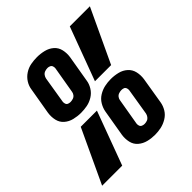

<svg xmlns="http://www.w3.org/2000/svg" viewBox="-228 -888 1041 1041"><g transform="rotate(-45 292.5 -367.5)"><path d="M171 -360Q195 -360 218.5 -364.5Q242 -369 264 -382.5Q286 -396 299.5 -418Q313 -440 316 -463L342 -616Q346 -644 340 -670Q334 -696 314.5 -713Q295 -730 268.5 -736.5Q242 -743 215 -743Q191 -743 167 -738.5Q143 -734 121.5 -720Q100 -706 86.5 -684.5Q73 -663 70 -639L44 -487Q40 -459 46 -433Q52 -407 71.5 -390Q91 -373 117.5 -366.5Q144 -360 171 -360ZM345 -428H469L613 -735H459ZM172 -442Q164 -442 156 -445Q148 -448 145 -456.5Q142 -465 143 -473L168 -626Q170 -636 176.5 -645Q183 -654 193.5 -657.5Q204 -661 214 -661Q222 -661 230 -657.5Q238 -654 241 -646Q244 -638 243 -629L217 -477Q216 -467 209.5 -458Q203 -449 192.5 -445.5Q182 -442 172 -442ZM370 8Q394 8 417.5 3Q441 -2 463.5 -15.5Q486 -29 499 -50.5Q512 -72 516 -96L541 -248Q545 -276 539 -302Q533 -328 513.5 -345.5Q494 -363 467.5 -369.5Q441 -376 414 -376Q390 -376 366.5 -371Q343 -366 321 -352.5Q299 -339 286 -317Q273 -295 269 -272L243 -119Q239 -92 245 -65.5Q251 -39 271 -22Q291 -5 317 1.5Q343 8 370 8ZM-28 0H126L240 -308H116ZM372 -74Q363 -74 355 -77.5Q347 -81 344 -89Q341 -97 342 -106L368 -258Q369 -268 375.5 -277Q382 -286 392.5 -289.5Q403 -293 413 -293Q422 -293 429.5 -290Q437 -287 440 -279Q443 -271 442 -262L417 -109Q415 -99 408.5 -90Q402 -81 392 -77.5Q382 -74 372 -74Z"/></g></svg>

Font: Iosevka Sparkle Heavy
Style: Italic
Weight: 900
Italic angle: -9°
Designer: Belleve Invis
Foundry: Belleve Invis
Version: Version 4.5.0; ttfautohint (v1.8.3)